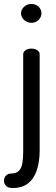

<svg xmlns="http://www.w3.org/2000/svg" viewBox="-58 -719 280 968"><path d="M6 229Q-18 229 -28 217.5Q-38 206 -38 193Q-38 176 -27.5 166Q-17 156 -4 156Q25 156 38.5 141Q52 126 55.5 99.5Q59 73 59 40V-445Q59 -458 71 -466Q83 -474 100 -474Q118 -474 130 -466Q142 -458 142 -445V40Q142 95 128 138Q114 181 84 205Q54 229 6 229ZM100 -604Q79 -604 63.5 -618.5Q48 -633 48 -652Q48 -671 63.5 -685Q79 -699 100 -699Q122 -699 136.5 -685Q151 -671 151 -652Q151 -633 136.5 -618.5Q122 -604 100 -604Z"/></svg>

Font: Dosis Medium
Style: Regular
Weight: 500
Designer: EdgarTolentino, PabloImpallari, IginoMarini
Foundry: EdgarTolentino, PabloImpallari, IginoMarini
Version: Version 3.001; ttfautohint (v1.8.2)